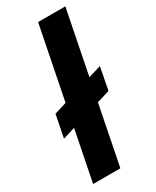

<svg xmlns="http://www.w3.org/2000/svg" viewBox="-188 -772 668 824"><g transform="rotate(-30 146.0 -360.0)"><path d="M25 -342 292 -424 271 -313 3 -231ZM157 -720H292L149 0H14Z"/></g></svg>

Font: Albert Sans
Style: Bold Italic
Weight: 700
Italic angle: -11.25°
Designer: Andreas Rasmussen
Foundry: a.Foundry
Version: Version 1.025